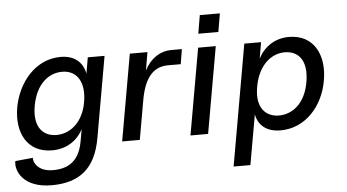

<svg xmlns="http://www.w3.org/2000/svg" viewBox="-62 -788 2000 1106"><g transform="rotate(-5 937.5 -235.0)"><path d="M194 216C360 216 449 137 479 -29L562 -500H465L449 -407C437 -473 389 -516 309 -516C163 -516 61 -391 35 -248C10 -105 69 16 215 16C296 16 359 -25 394 -91L381 -19C360 97 292 130 209 130C126 130 97 79 99 49L-3 59C-14 115 30 216 194 216ZM136 -248C159 -375 233 -430 311 -430C381 -430 437 -379 424 -263L418 -228C392 -118 318 -70 247 -70C174 -70 114 -121 136 -248Z M620 0H722L762 -227C785 -358 839 -414 921 -414H995L1009 -500H946C885 -500 827 -464 792 -395L810 -500H708Z M1015 0H1117L1205 -500H1103ZM1111 -580H1227L1245 -686H1129Z M1535 16C1681 16 1784 -105 1808 -248C1834 -391 1775 -516 1629 -516C1548 -516 1486 -473 1451 -407L1467 -500H1370L1247 200H1344L1395 -89C1407 -24 1455 16 1535 16ZM1420 -232 1424 -256C1449 -377 1525 -430 1597 -430C1674 -430 1729 -375 1707 -248C1685 -121 1607 -70 1533 -70C1463 -70 1404 -119 1420 -232Z"/></g></svg>

Font: Uncut Sans Medium
Style: Italic
Weight: 500
Italic angle: -10°
Designer: Kasper Nordkvist
Foundry: Uncut Type
Version: Version 1.111;FEAKit 1.0